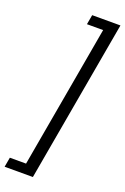

<svg xmlns="http://www.w3.org/2000/svg" viewBox="-239 -794 683 1047"><g transform="rotate(20 102.0 -270.0)"><path d="M-63 200 -53 144H41L187 -684H93L103 -740H267L101 200Z"/></g></svg>

Font: Livvic
Style: Italic
Weight: 400
Italic angle: -10°
Designer: Jacques Le Bailly, Baron von Fonthausen
Version: Version 1.001; ttfautohint (v1.8.2)